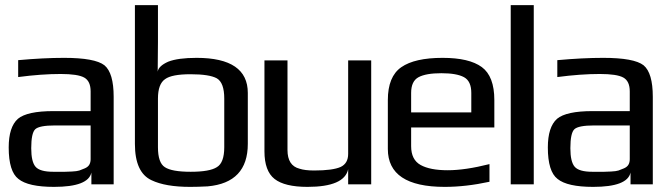

<svg xmlns="http://www.w3.org/2000/svg" viewBox="-20 -720 2611 750"><path d="M424 0H337V-46Q325 10 191 10Q90 10 52 -21Q14 -50 14 -144Q14 -224 50 -256Q86 -286 189 -286H334V-363Q334 -403 309 -417Q284 -431 217 -431Q142 -431 51 -419V-485Q150 -494 230 -494Q351 -494 388 -465Q424 -435 424 -342ZM102 -141Q102 -88 119 -68.5Q136 -49 188 -49H206Q227 -49 234 -49Q241 -49 261 -50Q281 -51 290 -54Q299 -57 311.5 -62.5Q324 -68 329 -77Q334 -86 334 -98V-230H195Q133 -230 117.5 -215Q102 -200 102 -141Z M948 -357V-158Q948 -6 791 8Q753 10 723 10Q626 10 572 -16Q507 -46 507 -158V-700H597V-555Q597 -544 596.5 -497.5Q596 -451 596 -440Q599 -462 637 -479Q675 -494 748 -494Q948 -494 948 -357ZM856 -145V-335Q856 -397 827 -414Q798 -430 724 -430Q651 -430 625 -411Q597 -392 597 -335V-145Q597 -84 624 -67Q651 -49 725 -49Q799 -49 827 -67Q856 -84 856 -145Z M1181 10Q1092 10 1052.5 -21Q1013 -52 1013 -129V-484H1103V-134Q1103 -73 1150 -61Q1171 -54 1207 -54Q1280 -54 1311 -68Q1340 -82 1340 -119V-484H1430V0H1340V-59Q1325 10 1181 10Z M1709 -494Q1813 -494 1862 -458Q1911 -422 1911 -329V-222H1586V-149Q1586 -96 1623 -75.5Q1660 -55 1729 -55Q1797 -55 1892 -79V-10Q1800 10 1717 10Q1495 10 1495 -138V-329Q1495 -421 1547.5 -457.5Q1600 -494 1709 -494ZM1586 -357V-281H1821V-357Q1821 -403 1792.5 -418.5Q1764 -434 1704 -434Q1644 -434 1615 -418.5Q1586 -403 1586 -357Z M2065 0H1975V-700H2065Z M2530 0H2443V-46Q2431 10 2297 10Q2196 10 2158 -21Q2120 -50 2120 -144Q2120 -224 2156 -256Q2192 -286 2295 -286H2440V-363Q2440 -403 2415 -417Q2390 -431 2323 -431Q2248 -431 2157 -419V-485Q2256 -494 2336 -494Q2457 -494 2494 -465Q2530 -435 2530 -342ZM2208 -141Q2208 -88 2225 -68.5Q2242 -49 2294 -49H2312Q2333 -49 2340 -49Q2347 -49 2367 -50Q2387 -51 2396 -54Q2405 -57 2417.5 -62.5Q2430 -68 2435 -77Q2440 -86 2440 -98V-230H2301Q2239 -230 2223.5 -215Q2208 -200 2208 -141Z"/></svg>

Font: Gamestation Display
Style: Regular
Weight: 400
Designer: Jonas Hecksher
Foundry: Jonas Hecksher, Playtypeª, e-types AS
Version: Version 1.003